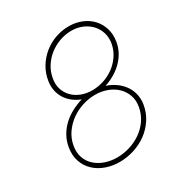

<svg xmlns="http://www.w3.org/2000/svg" viewBox="-170 -846 928 980"><g transform="rotate(-30 293.5 -356.0)"><path d="M544.9 -530.3Q539.6 -498.5 524.7 -471.9Q509.8 -445.3 488.5 -424.6Q467.3 -403.8 440.7 -388.4Q414.1 -373 384.8 -363.3Q414.6 -353.5 438.7 -336.4Q462.9 -319.3 479.2 -296.6Q495.6 -273.9 502.7 -245.6Q509.8 -217.3 504.9 -185.1Q497.6 -139.6 473.9 -103.5Q450.2 -67.4 416 -42.2Q381.8 -17.1 339.8 -3.7Q297.9 9.8 253.9 9.8Q211.4 9.8 173.8 -3.7Q136.2 -17.1 109.4 -42.5Q82.5 -67.9 70.1 -103.8Q57.6 -139.6 64.9 -185.1Q70.8 -220.2 87.2 -249Q103.5 -277.8 127.7 -300.3Q151.9 -322.8 181.9 -338.6Q211.9 -354.5 244.6 -364.3Q218.3 -374.5 197.5 -390.9Q176.8 -407.2 163.3 -428.7Q149.9 -450.2 144.8 -475.8Q139.6 -501.5 144 -530.3Q150.4 -572.3 171.4 -607.2Q192.4 -642.1 223.4 -667.5Q254.4 -692.9 293 -706.8Q331.5 -720.7 373.5 -720.7Q414.1 -720.7 448.5 -706.5Q482.9 -692.4 506.6 -667Q530.3 -641.6 541 -606.7Q551.8 -571.8 544.9 -530.3ZM477.5 -182.6Q484.9 -221.2 473.6 -252.2Q462.4 -283.2 439.2 -305.2Q416 -327.1 383.5 -338.9Q351.1 -350.6 315.4 -350.6Q277.8 -350.6 240.7 -338.9Q203.6 -327.1 172.9 -305.2Q142.1 -283.2 120.1 -252.2Q98.1 -221.2 90.8 -182.6Q83.5 -143.6 94.2 -112.5Q105 -81.5 128.4 -60.3Q151.9 -39.1 184.6 -27.8Q217.3 -16.6 253.4 -16.6Q291.5 -16.6 328.4 -27.8Q365.2 -39.1 396 -60.3Q426.8 -81.5 448.5 -112.5Q470.2 -143.6 477.5 -182.6ZM518.6 -532.7Q524.9 -567.4 515.9 -596.9Q506.8 -626.5 486.3 -648.2Q465.8 -669.9 436.8 -682.1Q407.7 -694.3 374 -694.3Q338.4 -694.3 304.7 -682.4Q271 -670.4 243.4 -649.2Q215.8 -627.9 196.5 -598.1Q177.2 -568.4 170.9 -532.7Q164.1 -497.6 173.3 -469Q182.6 -440.4 202.9 -419.9Q223.1 -399.4 252.4 -388.2Q281.7 -377 314.9 -377Q349.6 -377 383.3 -387.9Q417 -398.9 444.8 -419.4Q472.7 -439.9 492.2 -468.8Q511.7 -497.6 518.6 -532.7Z"/></g></svg>

Font: Roboto Mono Thin
Style: Italic
Weight: 250
Designer: Google
Version: Version 2.000985; 2015; ttfautohint (v1.3)